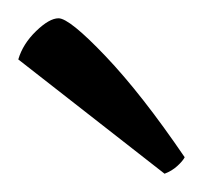

<svg xmlns="http://www.w3.org/2000/svg" viewBox="-20 -754 222 210"><path d="M160 -564 0 -689Q5 -706 19.5 -720Q34 -734 44 -734Q56 -734 95.5 -692.5Q135 -651 182 -582Q180 -578 174 -572.5Q168 -567 160 -564Z"/></svg>

Font: Texturina 72pt ExtraLight
Style: Regular
Weight: 200
Designer: Guillermo Torres Carreño
Foundry: Omnibus-Type
Version: Version 1.002; ttfautohint (v1.8.3)